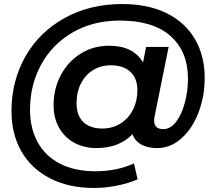

<svg xmlns="http://www.w3.org/2000/svg" viewBox="-20 -729 1074 953"><path d="M996 -343Q996 -251 965.5 -171Q935 -91 881 -42.5Q827 6 760 6Q712 6 680.5 -12Q649 -30 638 -63Q571 6 459 6Q398 6 349.5 -20Q301 -46 273.5 -94.5Q246 -143 246 -207Q246 -288 281.5 -355.5Q317 -423 380 -462.5Q443 -502 522 -502Q641 -502 690 -419L705 -496H817L748 -154Q745 -141 745 -131Q745 -88 790 -88Q827 -88 855 -125.5Q883 -163 898 -221.5Q913 -280 913 -338Q913 -473 826.5 -550Q740 -627 575 -627Q443 -627 341.5 -568.5Q240 -510 184.5 -409Q129 -308 129 -184Q129 -93 166.5 -24Q204 45 277 83Q350 121 453 121Q561 121 645 82L663 161Q618 181 560.5 192.5Q503 204 447 204Q321 204 228 156Q135 108 86 22Q37 -64 37 -177Q37 -327 106 -448.5Q175 -570 300.5 -639.5Q426 -709 587 -709Q715 -709 807 -663.5Q899 -618 947.5 -535Q996 -452 996 -343ZM662 -281Q662 -340 627 -372.5Q592 -405 530 -405Q481 -405 442.5 -381.5Q404 -358 382 -315Q360 -272 360 -216Q360 -156 393.5 -123.5Q427 -91 488 -91Q538 -91 578 -116Q618 -141 640 -184.5Q662 -228 662 -281Z"/></svg>

Font: Montserrat Alternates SemiBold
Style: Italic
Weight: 600
Italic angle: -11.3°
Designer: Julieta Ulanovsky
Foundry: Julieta Ulanovsky
Version: Version 7.200